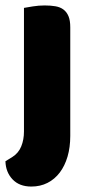

<svg xmlns="http://www.w3.org/2000/svg" viewBox="-27 -508 334 705"><path d="M19 68Q41 54 51 29.5Q61 5 61 -25V-479Q72 -481 93.5 -484.5Q115 -488 137 -488Q159 -488 176.5 -485Q194 -482 206 -473Q218 -464 224.5 -448.5Q231 -433 231 -408V-9Q231 33 221 67Q211 101 192.5 125.5Q174 150 147.5 163.5Q121 177 88 177Q44 177 19 150.5Q-6 124 -7 84Z"/></svg>

Font: Baloo
Style: Regular
Weight: 400
Designer: Sarang Kulkarni and Ek Type
Foundry: Ek Type
Version: Version 1.443;PS 1.000;hotconv 16.6.51;makeotf.lib2.5.65220;